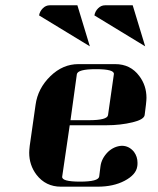

<svg xmlns="http://www.w3.org/2000/svg" viewBox="-20 -702 594 722"><path d="M89.8 -127.9Q89.8 -136.2 91.8 -153.8L113.8 -308.1Q122.1 -369.6 169.9 -416Q216.3 -460.9 274.9 -460.9H413.1Q470.7 -460.9 503.9 -416Q530.8 -380.4 530.8 -334Q530.8 -325.7 528.8 -308.1L523.9 -269Q521 -252.4 479 -242.2Q433.1 -231 379.9 -231H242.2L213.9 -38.1Q210.9 -19 280.8 -19Q350.1 -19 353 -38.1L357.9 -77.1Q361.8 -106.4 386.2 -130.9Q409.2 -152.3 438 -153.8Q465.3 -153.8 483.9 -130.9Q497.1 -112.8 497.1 -89.8Q497.1 -80.1 496.1 -76.2Q491.7 -44.9 448.2 -22Q406.2 0 347.2 0H209Q151.9 0 117.2 -44.9Q89.8 -81.1 89.8 -127.9ZM127 -644Q129.4 -659.2 141.1 -670.9Q152.3 -682.1 167 -682.1H271L317.9 -527.8ZM245.1 -250H314Q383.3 -250 386.2 -269L408.2 -422.9Q411.1 -441.9 340.8 -441.9Q272 -441.9 269 -422.9ZM335 -644Q337.4 -659.2 349.1 -670.9Q360.4 -682.1 375 -682.1H479L525.9 -527.8Z"/></svg>

Font: Hjet
Style: Italic
Weight: 400
Designer: T. Christopher White
Version: Version 1.2